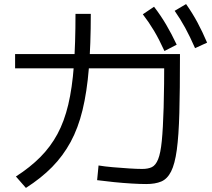

<svg xmlns="http://www.w3.org/2000/svg" viewBox="-20 -875 1040 941"><path d="M697 27Q667 27 625 24.5Q583 22 538.5 17.5Q494 13 456 8L463 -64Q493 -59 533 -55.5Q573 -52 612.5 -49.5Q652 -47 677 -47Q706 -47 724.5 -56Q743 -65 755 -94.5Q767 -124 773 -184.5Q779 -245 782 -347.5Q785 -450 785 -607L825 -540H54V-610H862V-600Q862 -434 859 -322Q856 -210 846.5 -140.5Q837 -71 818.5 -34.5Q800 2 770.5 14.5Q741 27 697 27ZM58 -10Q128 -55 178 -105.5Q228 -156 261.5 -218Q295 -280 314.5 -362Q334 -444 342 -553Q350 -662 350 -807H425Q425 -656 415.5 -540Q406 -424 384.5 -335.5Q363 -247 326 -179Q289 -111 235.5 -56.5Q182 -2 107 46ZM786 -625Q760 -682 735 -724Q710 -766 680 -805L735 -842Q768 -799 794.5 -754Q821 -709 846 -656ZM936 -639Q911 -696 887.5 -739Q864 -782 836 -822L892 -855Q923 -811 947.5 -765.5Q972 -720 995 -666Z"/></svg>

Font: M PLUS 2
Style: Regular
Weight: 400
Designer: Coji Morishita
Foundry: UNDERFOREST DESIGN
Version: Version 1.001